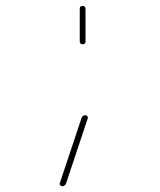

<svg xmlns="http://www.w3.org/2000/svg" viewBox="-20 -520 540 650"><path d="M190.4 110.4Q186.5 110.4 183.6 106.9Q180.7 103.5 182.6 99.6L255.9 -120.1Q258.8 -129.9 269.5 -129.9Q272.5 -129.9 275.4 -127Q278.3 -124 277.3 -120.1L204.1 99.6Q200.2 110.4 190.4 110.4ZM250 -379.9V-490.2Q250 -500 259.8 -500Q269.5 -500 269.5 -490.2V-379.9Q269.5 -370.1 259.8 -370.1Q250 -370.1 250 -379.9Z"/></svg>

Font: Rounded-X Mgen+ 1m thin
Style: Regular
Weight: 100
Designer: [Source Han Sans]
Ryoko NISHIZUKA  (kana & ideographs); Paul D. Hunt (Latin, Greek & Cyrillic); Wenlong ZHANG  (bopomofo
Version: Version 1.059.20150602